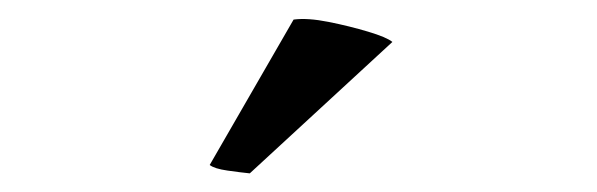

<svg xmlns="http://www.w3.org/2000/svg" viewBox="-20 -754 640 206"><path d="M401 -709 248 -568Q238 -569 224 -571Q210 -573 205 -577L295 -733Q310 -735 332.5 -730.5Q355 -726 375 -720Q395 -714 401 -709Z"/></svg>

Font: Arima Thin SemiBold
Style: Regular
Weight: 600
Version: Version 1.100